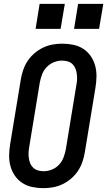

<svg xmlns="http://www.w3.org/2000/svg" viewBox="-20 -970 557 998"><path d="M205 8Q176 8 147.5 2Q119 -4 96 -19Q73 -34 57.5 -56.5Q42 -79 34.5 -106Q27 -133 27.5 -162.5Q28 -192 33 -222L88 -556Q92 -581 100.5 -606Q109 -631 123.5 -653Q138 -675 159 -693Q180 -711 204 -722.5Q228 -734 253.5 -738.5Q279 -743 304 -743Q333 -743 361.5 -737Q390 -731 413 -716Q436 -701 451.5 -678.5Q467 -656 474.5 -629Q482 -602 481.5 -572.5Q481 -543 476 -513L421 -179Q417 -154 408.5 -129Q400 -104 385.5 -82Q371 -60 350 -42Q329 -24 305 -12.5Q281 -1 255.5 3.5Q230 8 205 8ZM207 -80Q228 -80 249.5 -88.5Q271 -97 286.5 -113.5Q302 -130 310 -151Q318 -172 322 -193L377 -528Q380 -543 380.5 -558Q381 -573 379 -587.5Q377 -602 371.5 -615Q366 -628 356 -637.5Q346 -647 331.5 -651Q317 -655 302 -655Q281 -655 260 -646.5Q239 -638 223 -621.5Q207 -605 199 -584Q191 -563 187 -542L132 -207Q129 -192 128.5 -177Q128 -162 130 -147.5Q132 -133 137.5 -120Q143 -107 153.5 -97.5Q164 -88 178 -84Q192 -80 207 -80ZM495 -820H365L386 -950H517ZM295 -820H165L186 -950H317Z"/></svg>

Font: Iosevka SS04 Semibold Oblique
Style: Regular
Weight: 600
Italic angle: -9°
Monospace: yes
Designer: Belleve Invis
Foundry: Belleve Invis
Version: Version 19.0.0; ttfautohint (v1.8.4)